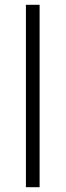

<svg xmlns="http://www.w3.org/2000/svg" viewBox="-20 -780 273 800"><path d="M145 0H88V-760H145Z"/></svg>

Font: Noto Sans Thai Light
Style: Regular
Weight: 300
Designer: Monotype Design Team
Foundry: Monotype Imaging Inc.
Version: Version 2.001